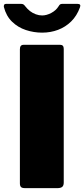

<svg xmlns="http://www.w3.org/2000/svg" viewBox="-51 -974 436 994"><path d="M261 -742Q279 -742 279 -721V-29Q279 -13 271 -6.5Q263 0 246 0H79Q63 0 57.5 -6Q52 -12 52 -25V-719Q52 -742 71 -742ZM350 -954Q370 -954 363 -936Q347 -892 317.5 -863Q288 -834 249.5 -819.5Q211 -805 167 -805Q124 -805 83 -818.5Q42 -832 11.5 -861.5Q-19 -891 -31 -938Q-32 -944 -29.5 -949Q-27 -954 -20 -954H57Q66 -954 70.5 -951Q75 -948 81 -940Q91 -927 104.5 -916.5Q118 -906 134.5 -900Q151 -894 167 -894Q190 -894 214.5 -907Q239 -920 252 -941Q257 -950 261.5 -952Q266 -954 272 -954Z"/></svg>

Font: Libre Franklin Thin Black
Style: Regular
Weight: 900
Version: Version 3.000